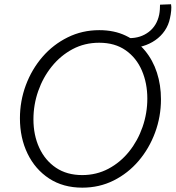

<svg xmlns="http://www.w3.org/2000/svg" viewBox="-20 -867 818 894"><path d="M363.3 6.8Q273.9 6.8 208.7 -35.9Q143.6 -78.6 108.2 -151.9Q72.8 -225.1 72.8 -315.9Q72.8 -396.5 100.3 -470.5Q127.9 -544.4 177.7 -602.1Q227.5 -659.7 295.2 -693.1Q362.8 -726.6 442.4 -726.6Q511.7 -726.6 564.9 -701.2Q618.2 -675.8 655 -631.3Q691.9 -586.9 710.7 -528.8Q729.5 -470.7 729.5 -404.8Q729.5 -323.7 702.1 -249.8Q674.8 -175.8 625.5 -117.9Q576.2 -60.1 509.3 -26.6Q442.4 6.8 363.3 6.8ZM362.8 -51.8Q429.2 -51.8 484.9 -81.3Q540.5 -110.8 581.1 -161.4Q621.6 -211.9 643.8 -275.9Q666 -339.8 666 -408.2Q666 -479.5 640.6 -538.6Q615.2 -597.7 565.2 -632.8Q515.1 -668 441.9 -668Q374 -668 318.1 -638.2Q262.2 -608.4 221.2 -557.6Q180.2 -506.8 158 -443.1Q135.7 -379.4 135.7 -311.5Q135.7 -237.8 162.8 -179Q189.9 -120.1 240.7 -85.9Q291.5 -51.8 362.8 -51.8ZM579.1 -644.5 583 -689.5Q634.8 -689.5 672.6 -718.3Q710.4 -747.1 721.2 -798.8Q723.6 -810.5 724.4 -824Q725.1 -837.4 725.1 -845.2L776.4 -847.2Q778.8 -835.4 777.1 -817.4Q775.4 -799.3 771.5 -782.7Q765.1 -750.5 747.3 -724.4Q729.5 -698.2 703.1 -679.9Q676.8 -661.6 645 -652.3Q613.3 -643.1 579.1 -644.5Z"/></svg>

Font: Reddit Sans Light
Style: Italic
Weight: 300
Italic angle: -11.25°
Designer: Stephen Hutchings
Version: Version 1.013